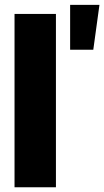

<svg xmlns="http://www.w3.org/2000/svg" viewBox="-20 -786 437 806"><path d="M214.8 -727.5V0H41V-727.5ZM274.4 -577.1V-765.6H397.5L371.6 -577.1Z"/></svg>

Font: Inter Tight ExtraBold
Style: Regular
Weight: 800
Designer: Rasmus Andersson
Foundry: rsms
Version: Version 3.004; ttfautohint (v1.8.4.7-5d5b)